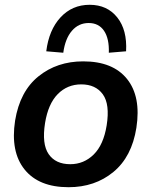

<svg xmlns="http://www.w3.org/2000/svg" viewBox="-20 -771 632 801"><path d="M266 10Q142 10 82.5 -64Q23 -138 43 -268Q63 -390 140.5 -452.5Q218 -515 327 -515Q451 -515 510 -441.5Q569 -368 549 -238Q530 -117 453 -53.5Q376 10 266 10ZM273 -86Q330 -86 371 -126.5Q412 -167 425 -248Q439 -336 409 -377.5Q379 -419 319 -419Q261 -419 221 -378.5Q181 -338 168 -258Q154 -170 183 -128Q212 -86 273 -86ZM244 -551 173 -557Q184 -646 232.5 -698.5Q281 -751 354 -751Q427 -751 469 -698.5Q511 -646 506 -557L434 -551Q436 -610 414 -642.5Q392 -675 350 -675Q308 -675 280 -642.5Q252 -610 244 -551Z"/></svg>

Font: Mulish
Style: Bold Italic
Weight: 700
Italic angle: -9°
Designer: Vernon Adams
Foundry: Vernon Adams
Version: Version 3.603; ttfautohint (v1.8.3)